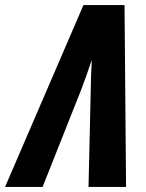

<svg xmlns="http://www.w3.org/2000/svg" viewBox="-79 -737 575 757"><path d="M250 -717H412L418 0H270L279 -392Q279 -429 283 -501Q257 -424 241 -383L89 0H-59Z"/></svg>

Font: Noto Sans Display Ex Bold Cond
Style: Italic
Weight: 800
Width: 3
Italic angle: -12°
Designer: Monotype Design team
Foundry: Monotype Imaging Inc.
Version: Version 1.000